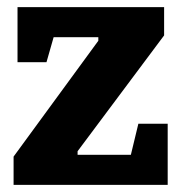

<svg xmlns="http://www.w3.org/2000/svg" viewBox="-20 -517 506 537"><path d="M18 0V-79L255 -403V-413H130L110 -343H29V-497H439V-418L197 -94V-84H346L367 -171H449V0Z"/></svg>

Font: Faustina Light ExtraBold
Style: Regular
Weight: 800
Version: Version 1.200